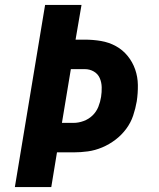

<svg xmlns="http://www.w3.org/2000/svg" viewBox="-20 -755 640 775"><path d="M40 0 162 -735H309L285 -595H322Q356 -595 388 -589.5Q420 -584 447.5 -569Q475 -554 495 -529.5Q515 -505 525.5 -475Q536 -445 536.5 -412Q537 -379 532 -346Q527 -317 517.5 -288.5Q508 -260 489.5 -235Q471 -210 446 -191Q421 -172 392.5 -160Q364 -148 335 -144Q306 -140 277 -140H210L187 0ZM230 -259H277Q297 -259 317.5 -266.5Q338 -274 353.5 -289Q369 -304 377 -324Q385 -344 388 -364Q391 -383 390.5 -403Q390 -423 382.5 -440Q375 -457 358.5 -466.5Q342 -476 322 -476H266Z"/></svg>

Font: Iosevka Curly HvExObl
Style: Regular
Weight: 900
Width: 7
Italic angle: -9°
Monospace: yes
Designer: Belleve Invis
Foundry: Belleve Invis
Version: Version 11.1.0; ttfautohint (v1.8.3)